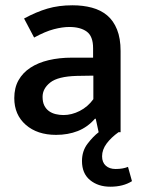

<svg xmlns="http://www.w3.org/2000/svg" viewBox="-20 -500 536 726"><path d="M428 0Q400 20 383 43Q366 66 366 91Q366 114 380 126.5Q394 139 417 139Q445 139 464 131L479 185Q446 206 397 206Q351 206 320.5 181Q290 156 290 109Q290 71 311 43.5Q332 16 353 0L342 -51H339Q311 -19 274 -4.5Q237 10 192 10Q121 10 77.5 -28Q34 -66 34 -129Q34 -168 50 -196.5Q66 -225 95 -244Q124 -263 164 -272.5Q204 -282 252 -282H332V-318Q332 -363 308 -380.5Q284 -398 242 -398Q216 -398 183.5 -389.5Q151 -381 109 -358L71 -430Q117 -455 159.5 -467.5Q202 -480 254 -480Q294 -480 327.5 -471Q361 -462 385 -442Q409 -422 422.5 -388.5Q436 -355 436 -307V0ZM333 -214 270 -213Q199 -211 170 -188Q141 -165 141 -134Q141 -114 147.5 -101Q154 -88 165 -80Q176 -72 190.5 -68.5Q205 -65 220 -65Q251 -65 281.5 -80.5Q312 -96 333 -125Z"/></svg>

Font: Mukta Vaani Medium
Style: Regular
Weight: 500
Designer: Noopur Datye, Girish Dalvi, Yashodeep Gholap, Pallavi Karambelkar
Foundry: Ek Type
Version: Version 2.538;PS 1.000;hotconv 16.6.51;makeotf.lib2.5.65220;